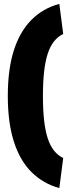

<svg xmlns="http://www.w3.org/2000/svg" viewBox="-20 -805 374 984"><path d="M284 159Q201 136 141.5 77Q82 18 51 -79.5Q20 -177 20 -313Q20 -450 51 -547Q82 -644 141.5 -703.5Q201 -763 284 -785L304 -631Q277 -618 257 -593Q237 -568 224.5 -529.5Q212 -491 206 -437.5Q200 -384 200 -313Q200 -242 206 -188.5Q212 -135 224.5 -96.5Q237 -58 257 -33Q277 -8 304 5Z"/></svg>

Font: Changa ExtraLight ExtraBold
Style: Regular
Weight: 800
Version: Version 3.002; ttfautohint (v1.8.2)